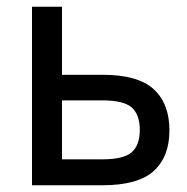

<svg xmlns="http://www.w3.org/2000/svg" viewBox="-20 -550 555 570"><path d="M75 -530H164V-328H284Q390 -328 436.5 -285Q483 -242 483 -163Q483 -85 436.5 -42.5Q390 0 284 0H75ZM284 -77Q347 -77 371 -98Q395 -119 395 -164Q395 -210 371 -231Q347 -252 284 -252H164V-77Z"/></svg>

Font: Golos UI VF
Style: Regular
Weight: 400
Designer: A.Korolkova, Vitaly Kuzmin
Foundry: ParaType Ltd
Version: Version 2.000